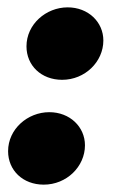

<svg xmlns="http://www.w3.org/2000/svg" viewBox="-20 -487 316 522"><path d="M99 15C161 15 211 -34 211 -92C211 -142 170 -182 114 -182C55 -182 2 -136 2 -76C2 -24 42 15 99 15ZM149 -270C211 -270 261 -319 261 -377C261 -427 220 -467 164 -467C105 -467 52 -421 52 -361C52 -309 92 -270 149 -270Z"/></svg>

Font: Fixel Display 20240404 ExBold
Style: Italic
Weight: 800
Italic angle: -10°
Designer: AlfaBravo + MacPaw
Foundry: Kyrylo Tkachov, Marchela Mozhyna, Serhii Makarenko, Maria Weinstein, Zakhar Kryvoshyya
Version: Version 1.211;Glyphs 3.2 (3225)